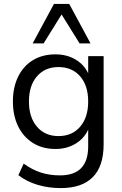

<svg xmlns="http://www.w3.org/2000/svg" viewBox="-20 -773 626 982"><path d="M291 189Q228 189 172.5 172.5Q117 156 74 123L101 64Q146 96 190.5 110Q235 124 287 124Q431 124 431 -24V-110Q410 -64 365.5 -37.5Q321 -11 264 -11Q197 -11 148 -42Q99 -73 72.5 -127.5Q46 -182 46 -254Q46 -326 72.5 -380.5Q99 -435 148 -465Q197 -495 264 -495Q321 -495 365.5 -469Q410 -443 431 -398V-486H510V-35Q510 77 454.5 133Q399 189 291 189ZM279 -77Q349 -77 390 -125Q431 -173 431 -254Q431 -335 390 -382.5Q349 -430 279 -430Q210 -430 169 -382.5Q128 -335 128 -254Q128 -173 169 -125Q210 -77 279 -77ZM147 -551 256 -753H334L443 -551H387L295 -699L203 -551Z"/></svg>

Font: Nunito Sans
Style: Regular
Weight: 400
Designer: Vernon Adams
Foundry: Vernon Adams
Version: Version 3.101; ttfautohint (v1.8.4.7-5d5b);gftools[0.9.27]